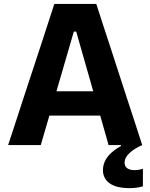

<svg xmlns="http://www.w3.org/2000/svg" viewBox="-20 -733 758 970"><path d="M21 0Q40 -57.5 60.8 -121Q81.5 -184.5 100 -241.5L180.5 -486Q202 -552.5 219.5 -605.8Q237 -659 254.5 -713H466.5Q484.5 -657 501.8 -604Q519 -551 540.5 -486L620 -241Q639.5 -182 659.8 -119.5Q680 -57 698.5 0H528.5Q512.5 -57 495.5 -116.8Q478.5 -176.5 463 -230L365 -573.5H353L254 -233.5Q238 -178 220.2 -117.2Q202.5 -56.5 186 0ZM193 -149 210.5 -272H529L543 -149ZM635 217.5Q587.5 217.5 557.8 205.8Q528 194 514 173.5Q500 153 500 127.5Q500 100.5 511.8 78Q523.5 55.5 544.2 37.2Q565 19 591 5V-24L668 -32.5L698.5 0Q659.5 17 634.5 40Q609.5 63 609.5 89Q609.5 107.5 622.8 117Q636 126.5 659.5 126.5Q674.5 126.5 685.2 124Q696 121.5 702 119.5V208Q691 212 673 214.8Q655 217.5 635 217.5Z"/></svg>

Font: Commissioner Thin
Style: Bold
Weight: 700
Version: Version 1.001;gftools[0.9.23]